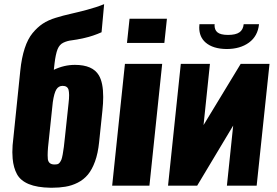

<svg xmlns="http://www.w3.org/2000/svg" viewBox="-20 -881 1312 911"><path d="M219.7 9.8H226.6C250 9.8 271.2 8.1 290 4.9C310.5 1.6 330.2 -4.8 349.1 -14.4C368 -24 384 -36.8 397.2 -52.7C410.4 -68.7 421.6 -89.4 430.9 -115C440.2 -140.5 446.6 -170.7 450.2 -205.6L465.8 -355C468.4 -379.1 469.7 -401 469.7 -420.9C469.7 -466.1 462.9 -500.3 449.2 -523.4C429.7 -556.6 391.8 -573.2 335.4 -573.2C301.3 -573.2 267.9 -565.4 235.4 -549.8L238.8 -580.1C242.4 -610 247.2 -632.5 253.2 -647.5C259.2 -662.4 268.5 -672.9 281 -678.7C293.5 -684.6 306.6 -688.2 320.3 -689.7C334 -691.2 354.2 -694.9 381.1 -700.9C408 -706.9 434.9 -716 461.9 -728L474.1 -861.3C449.4 -851.2 421.9 -842.2 391.6 -834.2C361.3 -826.3 335.3 -819.8 313.5 -814.9C291.7 -810.1 268.7 -804 244.6 -796.6C220.5 -789.3 200 -779.9 182.9 -768.6C165.8 -757.2 149.7 -742.3 134.5 -723.9C119.4 -705.5 106.9 -681.4 97.2 -651.6C87.4 -621.8 80.4 -586.3 76.2 -544.9L43.5 -227.1C40.2 -202.6 38.6 -179.9 38.6 -158.7C38.9 -148.3 39.4 -138.2 40 -128.4C42.6 -99.4 49.5 -74.9 60.5 -54.7C71.6 -34.2 90.3 -18.5 116.5 -7.6C142.7 3.3 177.1 9.1 219.7 9.8ZM238.3 -100.6C220.1 -100.6 209.6 -108.9 207 -125.5C206.4 -130 206.1 -136.4 206.1 -144.5C206.1 -164.7 208.5 -194.7 213.4 -234.4L230.5 -396C234.7 -425 240.3 -445.1 247.3 -456.5C254.3 -467.9 264.3 -473.6 277.3 -473.6C292.3 -473.6 301.6 -467.4 305.2 -455.1C306.8 -449.2 307.7 -440.8 307.9 -429.9C308 -419 307.1 -405.8 305.2 -390.1L288.6 -234.4C286.3 -212.6 284.4 -195.8 283 -184.1C281.5 -172.4 279.7 -160.6 277.6 -148.9C275.5 -137.2 273.4 -128.9 271.5 -124C269.5 -119.1 266.9 -114.5 263.7 -110.1C260.4 -105.7 256.8 -103 252.9 -102.1C249 -101.1 244.1 -100.6 238.3 -100.6Z M512.2 0H689L749.5 -578.1H572.8ZM582.5 -677.2H759.8L772 -792H594.7Z M1055.2 -648.4C1098.1 -648.4 1133.5 -658.6 1161.4 -679C1189.2 -699.3 1205.1 -728.4 1209 -766.1H1136.2C1134.6 -748.9 1127.9 -736.1 1116.2 -727.8C1104.5 -719.5 1086.4 -715.3 1062 -715.3C1037.9 -715.3 1021 -719.6 1011.2 -728C1002.8 -735.2 998.4 -745.6 998 -759.3C998 -761.6 998.2 -763.8 998.5 -766.1H926.3C925.6 -760.6 925.3 -755.4 925.3 -750.5C925.3 -720.5 935.4 -696.8 955.6 -679.2C979 -659 1012.2 -648.8 1055.2 -648.4ZM777.3 0H915.5L1086.4 -285.2L1056.6 0H1197.8L1258.8 -578.1H1122.1L945.8 -287.6L976.1 -578.1H837.9Z"/></svg>

Font: Oswald
Style: Heavy
Weight: 800
Designer: Vernon Adams
Foundry: Vernon Adams
Version: 3.0; ttfautohint (v0.95.6-bc232) -l 8 -r 50 -G 200 -x 0 -w "